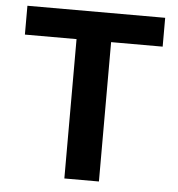

<svg xmlns="http://www.w3.org/2000/svg" viewBox="-51 -755 746 804"><g transform="rotate(5 321.5 -353.5)"><path d="M31.9 -707H611V-585.8H394.3V0H249V-585.8H31.9Z"/></g></svg>

Font: Pretendard GOV Variable
Style: Regular
Weight: 400
Designer: Base glyphs from Inter by Rasmus Andersson; Hangul glyphs from Noto Sans CJK(Source Han Sans) by Jang Soo-young and Kang
Foundry: Kil Hyung-jin
Version: Version 1.307;Glyphs 3.2 (3192)